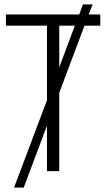

<svg xmlns="http://www.w3.org/2000/svg" viewBox="-20 -780 485 875"><path d="M365 -663 250 -357V0H194V-207L88 75H44L194 -323V-663H7V-714H341L358 -760H402L384 -714H437V-663ZM321 -663H250V-473Z"/></svg>

Font: Noto Sans UI NarrowLight
Style: Regular
Weight: 300
Width: 4
Designer: Monotype Design Team
Foundry: Monotype Imaging Inc.
Version: Version 1.001